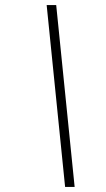

<svg xmlns="http://www.w3.org/2000/svg" viewBox="-20 -735 416 755"><path d="M273.5 0H236L163.5 -715H201Z"/></svg>

Font: Newsreader Display ExtraBold
Style: Italic
Weight: 800
Italic angle: -17°
Designer: Hugues Gentile
Foundry: Production Type
Version: Version 1.001